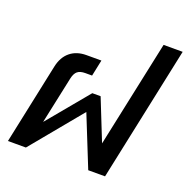

<svg xmlns="http://www.w3.org/2000/svg" viewBox="-127 -834 934 955"><g transform="rotate(20 340.0 -357.0)"><path d="M105 -426Q116 -479 150 -507Q184 -535 236 -535H315L297 -449H261Q234 -449 220 -437.5Q206 -426 200 -398L147 -149L328 -367H372L459 -149L579 -714H680L529 0H440L332 -269L110 0H15Z"/></g></svg>

Font: Prompt
Style: Italic
Weight: 400
Italic angle: -12°
Designer: Katatrad Team
Foundry: CadsonDemak
Version: Version 1.001